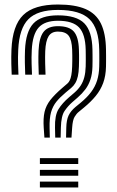

<svg xmlns="http://www.w3.org/2000/svg" viewBox="-20 -831 520 851"><path d="M272.8 -221 273.8 -265Q274.5 -299.2 284.1 -319.4Q293.8 -339.5 314.5 -356.8L338.5 -376.5Q366.5 -399.8 384.1 -423.4Q401.8 -447 410.4 -474.5Q419 -502 419.8 -536Q420.2 -548.8 420.2 -563.5Q420.2 -578.2 420.1 -591.1Q420 -604 419.8 -611Q418.2 -705.2 376.5 -746.1Q334.8 -787 236.8 -787Q146.5 -787 105.8 -745.9Q65 -704.8 60.8 -609.8Q59.2 -576.5 60.1 -548.2Q61 -520 61.8 -500H31.8Q31 -517 30.2 -547.9Q29.5 -578.8 30.8 -611Q35.2 -718 83 -764.5Q130.8 -811 236.8 -811Q313 -811 359.5 -790.8Q406 -770.5 427.4 -726.5Q448.8 -682.5 449.8 -611Q450 -597.2 450.1 -583.9Q450.2 -570.5 450.1 -558.5Q450 -546.5 449.8 -536Q449 -495 437.4 -463.4Q425.8 -431.8 404.2 -405.6Q382.8 -379.5 352.8 -354.8L328.8 -335Q319 -327.2 310.5 -313Q302 -298.8 299.8 -265L296.8 -221ZM176.8 -221 173.8 -265Q171 -306.8 177.5 -335Q184 -363.2 203.2 -387.9Q222.5 -412.5 257.5 -442.5L279 -461Q285 -466.2 289.2 -474.9Q293.5 -483.5 296.2 -498.2Q299 -513 299.8 -536Q300.2 -548.8 300.4 -560.8Q300.5 -572.8 300.4 -585.1Q300.2 -597.5 299.8 -611Q298.2 -654 284.4 -672.5Q270.5 -691 236.8 -691Q208.2 -691 195.4 -670.4Q182.5 -649.8 180.5 -604.5Q179.5 -579.2 180.2 -550Q181 -520.8 181.8 -500H151.8Q150.8 -528.5 150.2 -553.9Q149.8 -579.2 150.8 -605.8Q153.2 -664.2 173 -689.6Q192.8 -715 236.8 -715Q286.8 -715 307.5 -690.9Q328.2 -666.8 329.8 -611Q330.2 -599.5 330.4 -587.5Q330.5 -575.5 330.4 -562.9Q330.2 -550.2 329.8 -536Q329 -510.2 325 -492.5Q321 -474.8 313.6 -462.5Q306.2 -450.2 295.5 -441.2L271.8 -421.5Q246.5 -400.5 230.1 -380.4Q213.8 -360.2 206.2 -333.4Q198.8 -306.5 199.8 -265L200.8 -221ZM224.8 -221 223.8 -265Q222.5 -319.8 239.2 -346.9Q256 -374 286 -399.8L309.8 -420.2Q326.8 -435 337.5 -451.5Q348.2 -468 353.6 -488.6Q359 -509.2 359.8 -536Q360.2 -552 360.2 -564.2Q360.2 -576.5 360.1 -587.6Q360 -598.8 359.8 -611Q358.2 -679.8 330.4 -709.4Q302.5 -739 236.8 -739Q178 -739 151 -708.6Q124 -678.2 120.8 -608.8Q119.2 -575.5 120.1 -548.8Q121 -522 121.8 -500H91.8Q90.8 -526 90.2 -553Q89.8 -580 90.8 -608.5Q94.2 -691.2 128.1 -727.1Q162 -763 236.8 -763Q318.8 -763 353.5 -727.8Q388.2 -692.5 389.8 -611Q390 -599.8 390.1 -587.8Q390.2 -575.8 390.2 -563Q390.2 -550.2 389.8 -536Q389 -503.2 380.9 -478.8Q372.8 -454.2 358.4 -435.1Q344 -416 324 -398.5L300.2 -377.8Q282 -362 266.5 -339.6Q251 -317.2 249.8 -265L248.8 -221ZM156.8 0V-26H326.8V0ZM156.8 -104V-130H326.8V-104ZM156.8 -52V-78H326.8V-52Z"/></svg>

Font: Big Shoulders Inline Display Thin Black
Style: Regular
Weight: 900
Version: Version 2.002